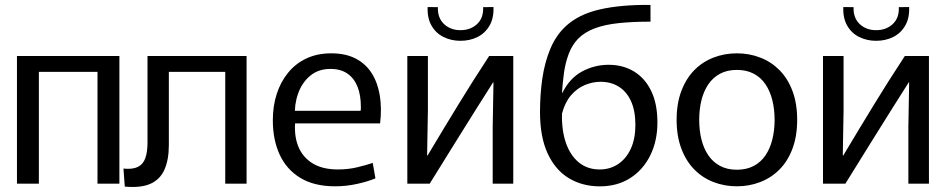

<svg xmlns="http://www.w3.org/2000/svg" viewBox="-20 -748 3873 782"><path d="M377.1 0V-520H466.3V0ZM49.1 0V-520H138.3V0ZM99.9 -455.3V-520H426.1V-455.3Z M488.2 12 482.9 -61.4Q519.7 -57.6 541.3 -68.1Q562.9 -78.6 571.9 -103.9Q580.8 -129.2 580.8 -167.6V-520H667.7V-157.4Q667.7 -97.5 649.8 -57.1Q631.9 -16.8 592.6 0.6Q553.2 18 488.2 12ZM629.3 -455.3V-520H944.1V-455.3ZM897.4 0V-520H984.3V0Z M1344.7 10.8Q1259.6 10.8 1203.2 -23.5Q1146.8 -57.8 1119 -118.3Q1091.2 -178.8 1091.2 -258.1Q1091.2 -316 1107 -365.2Q1122.8 -414.4 1153.4 -451.8Q1183.9 -489.3 1228.1 -510Q1272.3 -530.8 1329.2 -530.8Q1387.6 -530.8 1428.6 -509.5Q1469.7 -488.2 1494 -449.7Q1518.4 -411.2 1526.9 -359.1Q1535.4 -307.1 1528.1 -245.5H1140.8L1185.9 -279.1Q1174.8 -213.9 1190.3 -164.3Q1205.8 -114.6 1247.6 -86.2Q1289.4 -57.8 1356.2 -57.8Q1399.2 -57.8 1436.8 -67.1Q1474.4 -76.3 1498.1 -84.5L1509.1 -21.6Q1479.2 -8.9 1435 0.9Q1390.7 10.8 1344.7 10.8ZM1141.8 -296.6H1448.8Q1449.8 -301.8 1449.8 -306.1Q1449.8 -310.4 1449.8 -312.8Q1449.8 -360.4 1436.2 -394.8Q1422.5 -429.2 1395.1 -448.2Q1367.8 -467.3 1325.7 -467.3Q1276.7 -467.3 1243.3 -439.4Q1209.9 -411.6 1194.1 -366.9Q1178.3 -322.2 1181.2 -271.9Z M1639 0V-520H1722.8V-299.1L1719.6 -115.1H1721.8Q1755.9 -172.5 1786.6 -223.1Q1817.3 -273.6 1846.4 -321.4Q1875.6 -369.3 1906.5 -417.9Q1937.5 -466.5 1972.3 -520H2070.5V0H1986.7V-231L1989.9 -412.3H1988.1Q1961.7 -370.8 1922.1 -308.1Q1882.6 -245.3 1834 -167.2Q1785.5 -89.1 1730.2 0ZM1855.3 -581.8Q1817.7 -581.8 1786.3 -597.4Q1754.9 -613 1737.4 -643.9Q1719.8 -674.9 1721.8 -719.4L1763.5 -718.8Q1761.9 -675 1788.5 -650Q1815.2 -625.1 1855.3 -625.1Q1896.5 -625.1 1923.1 -650Q1949.8 -675 1947.8 -718.8L1989.8 -719.4Q1991.8 -674.9 1974 -643.9Q1956.2 -613 1925.1 -597.4Q1894 -581.8 1855.3 -581.8Z M2423.3 11Q2352.1 11 2297.1 -22.1Q2242 -55.3 2210.7 -122.6Q2179.4 -189.8 2179.4 -291.6Q2179.4 -363.8 2189 -429.1Q2198.6 -494.3 2221.3 -548.8Q2243.9 -603.2 2283.1 -640.1Q2335.6 -689.3 2421.3 -709.2Q2507 -729.2 2629.4 -728V-659.8Q2555.9 -659.8 2499.6 -653.8Q2443.2 -647.8 2402.4 -632.6Q2361.6 -617.4 2334.6 -590.3Q2309.6 -564.3 2296 -527.6Q2282.4 -490.9 2276.9 -450.3Q2271.4 -409.7 2269 -370.3H2270.8Q2300.4 -429.9 2350.9 -457Q2401.4 -484.1 2458.6 -484.1Q2517.4 -484.1 2562.1 -457Q2606.8 -430 2632.2 -377.7Q2657.6 -325.4 2657.6 -249.2Q2657.6 -173.8 2628.3 -114.8Q2599 -55.8 2546.4 -22.4Q2493.7 11 2423.3 11ZM2422.7 -57.8Q2464.8 -57.8 2497.7 -79.8Q2530.6 -101.7 2549.3 -142.4Q2567.9 -183.1 2567.9 -238.7Q2567.9 -296.7 2550.1 -335.9Q2532.2 -375.1 2500.2 -395Q2468.1 -414.9 2426.1 -414.9Q2393.6 -414.9 2361.9 -401.6Q2330.3 -388.4 2306 -360.3Q2281.7 -332.3 2269 -285.7Q2267.1 -218 2284.8 -166.6Q2302.5 -115.2 2337.5 -86.5Q2372.4 -57.8 2422.7 -57.8Z M2981.2 10.8Q2930.6 10.8 2886 -6.5Q2841.4 -23.7 2807.9 -57.7Q2774.4 -91.6 2755.1 -142.6Q2735.8 -193.6 2735.8 -260Q2735.8 -326.4 2755.1 -377.4Q2774.4 -428.4 2807.9 -462.3Q2841.4 -496.3 2886 -513.5Q2930.6 -530.8 2981.2 -530.8Q3031.8 -530.8 3076.4 -513.5Q3121.1 -496.3 3154.8 -462.3Q3188.6 -428.4 3207.7 -377.4Q3226.8 -326.4 3226.8 -260Q3226.8 -193.6 3207.7 -142.6Q3188.6 -91.6 3154.8 -57.7Q3121.1 -23.7 3076.4 -6.5Q3031.8 10.8 2981.2 10.8ZM2981.2 -56.7Q3020.5 -56.7 3049.7 -72.1Q3078.9 -87.4 3097.6 -115.1Q3116.4 -142.8 3125.6 -179.8Q3134.9 -216.8 3134.9 -260Q3134.9 -303.2 3125.6 -340.2Q3116.4 -377.2 3097.6 -404.9Q3078.9 -432.6 3049.7 -447.9Q3020.5 -463.3 2981.2 -463.3Q2941.9 -463.3 2913.1 -447.9Q2884.2 -432.6 2865.2 -404.9Q2846.3 -377.2 2837 -340.2Q2827.8 -303.2 2827.8 -260Q2827.8 -216.8 2837 -179.8Q2846.3 -142.8 2865.2 -115.1Q2884.2 -87.4 2913.1 -72.1Q2941.9 -56.7 2981.2 -56.7Z M3332 0V-520H3415.8V-299.1L3412.6 -115.1H3414.8Q3448.9 -172.5 3479.6 -223.1Q3510.3 -273.6 3539.4 -321.4Q3568.6 -369.3 3599.5 -417.9Q3630.5 -466.5 3665.3 -520H3763.5V0H3679.7V-231L3682.9 -412.3H3681.1Q3654.7 -370.8 3615.1 -308.1Q3575.6 -245.3 3527 -167.2Q3478.5 -89.1 3423.2 0ZM3548.3 -581.8Q3510.7 -581.8 3479.3 -597.4Q3447.9 -613 3430.4 -643.9Q3412.8 -674.9 3414.8 -719.4L3456.5 -718.8Q3454.9 -675 3481.5 -650Q3508.2 -625.1 3548.3 -625.1Q3589.5 -625.1 3616.1 -650Q3642.8 -675 3640.8 -718.8L3682.8 -719.4Q3684.8 -674.9 3667 -643.9Q3649.2 -613 3618.1 -597.4Q3587 -581.8 3548.3 -581.8Z"/></svg>

Font: Murecho Thin
Style: Regular
Weight: 100
Designer: Neil Summerour
Foundry: Positype
Version: Version 1.010